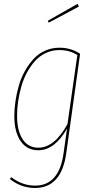

<svg xmlns="http://www.w3.org/2000/svg" viewBox="-20 -774 494 989"><path d="M379.9 -754.4 386.2 -740.2 231 -657.2 226.1 -667ZM286.6 -528.3Q344.7 -528.3 392.6 -497.1L321.3 15.1Q296.4 194.3 160.2 194.3Q88.4 194.3 30.8 147.9L38.1 138.7Q94.7 182.1 160.6 182.1Q284.7 182.1 307.6 14.6L325.2 -111.3Q261.2 0 177.2 0Q118.7 0 86.4 -46.9Q54.2 -93.8 53.7 -173.8Q53.7 -212.4 59.6 -252.4Q65.4 -292.5 76.9 -332.5Q88.4 -372.6 107.9 -407.5Q127.4 -442.4 152.3 -469.7Q177.2 -497.1 211.9 -512.7Q246.6 -528.3 286.6 -528.3ZM286.1 -516.1Q248.5 -516.1 216.1 -501Q183.6 -485.8 160.2 -459.5Q136.7 -433.1 118.4 -399.4Q100.1 -365.7 89.4 -326.9Q78.6 -288.1 73 -249.8Q67.4 -211.4 67.9 -174.3Q68.4 -100.1 96.7 -56.6Q125 -13.2 177.7 -13.2Q260.7 -13.2 327.6 -134.8L378.4 -490.7Q338.4 -516.1 286.1 -516.1Z"/></svg>

Font: Fira Sans Compressed Hair
Style: Italic
Weight: 100
Width: 3
Italic angle: -8°
Designer: Carrois Corporate & Edenspiekermann AG
Foundry: Carrois Corporate GbR & Edenspiekermann AG
Version: Version 4.203;PS 004.203;hotconv 1.0.88;makeotf.lib2.5.64775